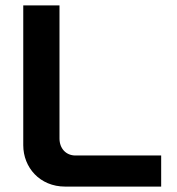

<svg xmlns="http://www.w3.org/2000/svg" viewBox="-20 -690 656 710"><path d="M66 -670V-153C66 -71 127 0 221 0H576V-115H259C224 -115 200 -141 200 -178V-670Z"/></svg>

Font: LT Wave Alt Bold
Style: Regular
Weight: 700
Designer: Daniel Lyons
Version: Version 2.5 (Glyphs App)